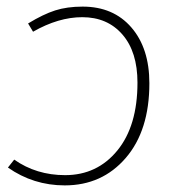

<svg xmlns="http://www.w3.org/2000/svg" viewBox="-20 -551 540 581"><path d="M230 -531Q323 -531 377.5 -468Q432 -405 432 -299Q432 -156 360.5 -73Q289 10 176 10Q81 10 4 -44L23 -68Q90 -21 177 -21Q274 -21 335 -95.5Q396 -170 396 -301Q396 -394 350.5 -446.5Q305 -499 229 -499Q157 -499 80 -455L65 -480Q111 -508 147 -519.5Q183 -531 230 -531Z"/></svg>

Font: Fira Sans UltraLight
Style: Italic
Weight: 200
Italic angle: -8°
Designer: Carrois Corporate & Edenspiekermann AG
Foundry: Carrois Corporate GbR & Edenspiekermann AG
Version: Version 4.203;PS 004.203;hotconv 1.0.88;makeotf.lib2.5.64775